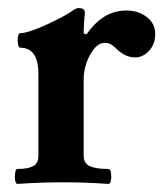

<svg xmlns="http://www.w3.org/2000/svg" viewBox="-20 -451 406 475"><path d="M23 4Q19 4 17.5 -5Q16 -14 17.5 -23.5Q19 -33 23 -33Q49 -33 62 -40Q75 -47 75 -66V-268Q75 -333 30 -333Q26 -333 24.5 -342Q23 -351 24.5 -360Q26 -369 30 -369Q41 -369 59.5 -375.5Q78 -382 98.5 -391.5Q119 -401 135.5 -410Q152 -419 159 -424Q167 -431 175 -431Q189 -431 190 -421Q189 -408 188 -395Q187 -382 187 -368L194 -366Q216 -397 240 -411Q264 -425 293 -425Q322 -425 343 -409Q364 -393 364 -367Q364 -342 349 -325.5Q334 -309 314 -309Q301 -309 289 -315Q277 -321 264 -334Q259 -339 253 -342Q247 -345 240 -345Q225 -345 213 -330.5Q201 -316 194 -295.5Q187 -275 187 -255V-66Q187 -47 202 -40Q217 -33 248 -33Q253 -33 254.5 -23.5Q256 -14 254.5 -5Q253 4 248 4Q220 2 192 1Q164 0 136 0Q108 0 80 1Q52 2 23 4Z"/></svg>

Font: Junicode VF
Style: Regular
Weight: 400
Designer: Peter S. Baker
Version: Version 2.213